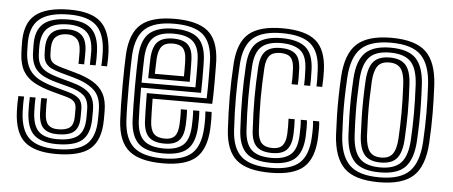

<svg xmlns="http://www.w3.org/2000/svg" viewBox="-45 -710 1931 819"><g transform="rotate(5 920.5 -300.0)"><path d="M216.8 9.2Q126.8 9.2 83.2 -28.1Q39.8 -65.5 36 -156.8Q35.2 -174.8 35.5 -192.2Q35.8 -209.8 36.8 -223H61.2Q60.5 -212.2 60.2 -192.8Q60 -173.2 60.8 -157.8Q64.2 -78 101.4 -44.9Q138.5 -11.8 216.8 -11.8Q306 -11.8 344.6 -44.8Q383.2 -77.8 383.8 -153.2Q384 -160.8 384 -166.6Q384 -172.5 384 -178.1Q384 -183.8 384 -190.5Q384 -250.8 352.4 -278.8Q320.8 -306.8 263.2 -322.5L207.2 -338Q185.5 -344 169.4 -351.6Q153.2 -359.2 143.9 -371.9Q134.5 -384.5 133 -405.2Q132.8 -413.2 132.2 -422.2Q131.8 -431.2 132 -440.5Q133.5 -484.5 155.4 -504.6Q177.2 -524.8 223 -524.8Q262.8 -524.8 283.2 -504.8Q303.8 -484.8 305 -439.2Q305.2 -428.2 305.1 -415.6Q305 -403 304.5 -382.2H280.2Q280.5 -399 280.5 -415.8Q280.5 -432.5 280.2 -438Q278.8 -472.8 263.1 -488.1Q247.5 -503.5 223 -503.5Q192 -503.5 174.9 -488.9Q157.8 -474.2 157 -440.5Q156.8 -430.8 157 -422.6Q157.2 -414.5 158 -405.2Q159.5 -390.8 166.4 -382.5Q173.2 -374.2 185.2 -369.1Q197.2 -364 213.8 -359.2L269 -343.8Q315.5 -331 346.6 -312.5Q377.8 -294 393.2 -264.8Q408.8 -235.5 408.8 -190.5Q408.8 -183.5 408.9 -177.6Q409 -171.8 408.9 -166Q408.8 -160.2 408.8 -153.2Q408.2 -66.8 364 -28.8Q319.8 9.2 216.8 9.2ZM216.8 -33Q151.2 -33 119.9 -61.5Q88.5 -90 85.5 -159Q85 -173 85 -192.5Q85 -212 85.8 -223H110.5Q109.5 -212.2 109.6 -192.5Q109.8 -172.8 110.2 -160Q112.8 -102.2 138.1 -78.2Q163.5 -54.2 216.8 -54.2Q279 -54.2 306.2 -77.2Q333.5 -100.2 334 -153.5Q334.2 -163.5 334.1 -172Q334 -180.5 334 -190.5Q334 -232 312.5 -250.8Q291 -269.5 251.5 -280L193.8 -295.5Q159.5 -304.8 135.8 -317.2Q112 -329.8 99 -350.4Q86 -371 83.2 -404.2Q82.5 -414 82.6 -423.2Q82.8 -432.5 82.2 -440.8Q79.8 -506.2 113.4 -536.6Q147 -567 223 -567Q288.5 -567 319.8 -538Q351 -509 354.2 -443.5Q354.8 -434.5 354.8 -416.9Q354.8 -399.2 353.5 -382.2H329Q329.2 -399.2 329.6 -416.2Q330 -433.2 329.8 -440.2Q328 -497.2 301.4 -521.5Q274.8 -545.8 223 -545.8Q163.5 -545.8 135.5 -521.2Q107.5 -496.8 107.2 -440.8Q107 -431.8 107.4 -422.4Q107.8 -413 108.2 -405.2Q109.8 -378 120.6 -361.4Q131.5 -344.8 151.8 -334.8Q172 -324.8 200.5 -316.8L257.2 -301.2Q310.5 -287 334.8 -262.6Q359 -238.2 359 -190.5Q359 -182 359 -172.9Q359 -163.8 358.8 -153.2Q358.2 -89 325.5 -61Q292.8 -33 216.8 -33ZM216.8 -75.2Q177 -75.2 156.9 -94.2Q136.8 -113.2 135 -160.8Q134.8 -171.5 134.4 -191.4Q134 -211.2 135 -223H159.5Q158.8 -211.8 158.9 -196.4Q159 -181 159.8 -161.8Q161 -126 174.9 -111.2Q188.8 -96.5 216.8 -96.5Q252.2 -96.5 267.9 -109.8Q283.5 -123 284 -153.5Q284.2 -163.5 284.2 -172.4Q284.2 -181.2 284.2 -190.5Q283.8 -211.2 273.2 -221.4Q262.8 -231.5 240 -237.8L180.5 -254Q133.8 -266.5 101.9 -283.9Q70 -301.2 53 -329.9Q36 -358.5 33.5 -405Q33 -415 32.9 -423.6Q32.8 -432.2 32.5 -441Q28.8 -532 75.6 -570.6Q122.5 -609.2 223 -609.2Q314.5 -609.2 356.2 -571.5Q398 -533.8 403.2 -446.2Q404 -434 403.9 -416.9Q403.8 -399.8 402.5 -382.2H377.8Q379.2 -399 379.2 -416.5Q379.2 -434 378.8 -445Q375 -521.5 338.4 -554.9Q301.8 -588.2 223 -588.2Q135 -588.2 94.6 -553.8Q54.2 -519.2 57.2 -440.8Q57.8 -432 57.6 -423.4Q57.5 -414.8 58.2 -405Q62 -363.8 77.6 -339.4Q93.2 -315 120.6 -300.5Q148 -286 187.2 -275.2L245.8 -259Q279.2 -249.8 294.2 -234.9Q309.2 -220 309.2 -190.5Q309.2 -183.8 309.2 -178.1Q309.2 -172.5 309.2 -166.6Q309.2 -160.8 309 -153.2Q308.5 -112 287.2 -93.6Q266 -75.2 216.8 -75.2Z M675 9.2Q575.5 9.2 529.6 -29Q483.8 -67.2 478.5 -156.5Q477 -185 476.2 -224.4Q475.5 -263.8 475.6 -305.5Q475.8 -347.2 476.5 -383.5Q477.2 -419.8 478.5 -441.8Q484.2 -532.2 530 -570.8Q575.8 -609.2 673.5 -609.2Q770 -609.2 815.1 -572.2Q860.2 -535.2 864.5 -446.8Q864.8 -439 865 -417.5Q865.2 -396 865.4 -368Q865.5 -340 865.1 -311.6Q864.8 -283.2 863.2 -261.8H608.2Q608.5 -242 608.8 -224.8Q609 -207.5 609.5 -192.8Q610 -178 610.5 -164.8Q612.5 -128.2 627.5 -112.4Q642.5 -96.5 675 -96.5Q703.5 -96.5 717 -111.6Q730.5 -126.8 732.2 -162.8Q733 -176.5 733.1 -193.6Q733.2 -210.8 732 -227.2H758.5Q759.8 -211 759.5 -192.9Q759.2 -174.8 758.8 -161.8Q756.5 -115.5 736.9 -95.4Q717.2 -75.2 675 -75.2Q629.2 -75.2 608 -95.8Q586.8 -116.2 584 -163.2Q583.2 -180.2 582.8 -199.6Q582.2 -219 582 -240.2Q581.8 -261.5 581.5 -283.2H837.8Q838.8 -306.2 838.9 -331.6Q839 -357 838.9 -380.2Q838.8 -403.5 838.5 -420.9Q838.2 -438.2 838 -445.2Q834.2 -522 796.1 -555.1Q758 -588.2 673.5 -588.2Q589.2 -588.2 549.5 -554.1Q509.8 -520 504.8 -440.2Q503.8 -420.2 503 -385Q502.2 -349.8 502.1 -308.2Q502 -266.8 502.6 -227Q503.2 -187.2 504.8 -158.5Q509.5 -80.8 548.5 -46.2Q587.5 -11.8 675 -11.8Q758.5 -11.8 796.4 -45.6Q834.2 -79.5 838 -157.8Q838.5 -168 838.8 -180.1Q839 -192.2 838.6 -204.5Q838.2 -216.8 837.2 -227.2H863.8Q865.2 -211.8 865.2 -192.6Q865.2 -173.5 864.5 -156.8Q860.2 -67.8 816.2 -29.2Q772.2 9.2 675 9.2ZM675 -33Q600 -33 567.5 -63.4Q535 -93.8 531.2 -160Q530 -187.8 529.2 -226.8Q528.5 -265.8 528.6 -306.9Q528.8 -348 529.4 -383Q530 -418 531.2 -437.8Q535.8 -510.2 570.6 -538.6Q605.5 -567 673.5 -567Q743.5 -567 776 -538.9Q808.5 -510.8 811.5 -444.8Q812 -436.2 812.2 -413.8Q812.5 -391.2 812.5 -362Q812.5 -332.8 811.8 -304.5H555Q555 -262.8 555.6 -225.4Q556.2 -188 557.5 -162.5Q561 -104 588.4 -79.1Q615.8 -54.2 675 -54.2Q727.5 -54.2 754.9 -77Q782.2 -99.8 785 -159Q785.8 -174.2 785.9 -192Q786 -209.8 784.8 -227.2H811.2Q812.5 -210.5 812.4 -192.8Q812.2 -175 811.5 -158.2Q808.5 -91.5 776.8 -62.2Q745 -33 675 -33ZM555.2 -325.8H785.8Q786.2 -350.5 786.1 -374.1Q786 -397.8 785.8 -416.4Q785.5 -435 785 -444Q782.8 -498.2 756.5 -522Q730.2 -545.8 673.5 -545.8Q616.8 -545.8 589 -521.1Q561.2 -496.5 557.5 -436Q556.8 -418.8 556.1 -388.6Q555.5 -358.5 555.2 -325.8ZM581.8 -347Q582 -358.5 582.4 -375.9Q582.8 -393.2 583.1 -409.6Q583.5 -426 584 -434.8Q587 -484.2 608.5 -504.5Q630 -524.8 673.5 -524.8Q716.5 -524.8 736.6 -505.8Q756.8 -486.8 758.5 -443.5Q759 -435.2 759.2 -419.8Q759.5 -404.2 759.5 -385.2Q759.5 -366.2 759.5 -347ZM608.5 -368.2H733Q733.2 -383.5 733.1 -398.8Q733 -414 732.9 -425.5Q732.8 -437 732.2 -441Q730.8 -474 717.1 -488.8Q703.5 -503.5 673.5 -503.5Q642 -503.5 627.4 -486.9Q612.8 -470.2 610.5 -433.8Q610.2 -423.8 609.8 -413.5Q609.2 -403.2 609 -392.1Q608.8 -381 608.5 -368.2Z M1136 9.2Q1035.5 9.2 990.2 -29.5Q945 -68.2 939.5 -157Q937.5 -195 936.2 -230.6Q935 -266.2 935 -300.9Q935 -335.5 936.1 -370.2Q937.2 -405 939.5 -441.5Q945.5 -532.2 991.1 -570.8Q1036.8 -609.2 1134.2 -609.2Q1232.2 -609.2 1277 -571.8Q1321.8 -534.2 1325.5 -446.8Q1326 -432 1325.9 -412.9Q1325.8 -393.8 1324.5 -374.8H1299.8Q1300.5 -385.5 1300.4 -403.9Q1300.2 -422.2 1299 -445.5Q1295.8 -522 1257.5 -555.1Q1219.2 -588.2 1134.2 -588.2Q1049.5 -588.2 1010.2 -553.8Q971 -519.2 966 -440Q963.8 -404.5 962.6 -370.1Q961.5 -335.8 961.5 -301.5Q961.5 -267.2 962.6 -231.9Q963.8 -196.5 966 -158.2Q970.5 -80.2 1009.8 -46Q1049 -11.8 1136 -11.8Q1220 -11.8 1257.8 -45.8Q1295.5 -79.8 1299 -157.8Q1300.2 -181.8 1299.9 -199.5Q1299.5 -217.2 1298 -227.2H1324.2Q1326 -218.5 1326.2 -198.5Q1326.5 -178.5 1325.5 -156.8Q1321.5 -67.8 1277.4 -29.2Q1233.2 9.2 1136 9.2ZM1136 -33Q1061 -33 1028.6 -63.5Q996.2 -94 992.5 -160Q990.2 -198.8 989.2 -234.1Q988.2 -269.5 988.1 -303Q988 -336.5 989.1 -369.8Q990.2 -403 992.2 -437.8Q996.8 -510.8 1032 -538.9Q1067.2 -567 1134.2 -567Q1203 -567 1236.5 -539.6Q1270 -512.2 1272.8 -445Q1273.5 -424 1273.6 -405.9Q1273.8 -387.8 1273 -374.8H1246.8Q1247.5 -386 1247.4 -403.5Q1247.2 -421 1246.2 -444.2Q1244 -502.5 1215.4 -524.1Q1186.8 -545.8 1134.2 -545.8Q1077.8 -545.8 1050.1 -521Q1022.5 -496.2 1018.8 -436Q1016.5 -400.8 1015.5 -367.1Q1014.5 -333.5 1014.5 -300.1Q1014.5 -266.8 1015.6 -232.6Q1016.8 -198.5 1018.8 -162.2Q1022.2 -104.8 1049.2 -79.5Q1076.2 -54.2 1136 -54.2Q1188.5 -54.2 1216 -77.2Q1243.5 -100.2 1246.2 -159Q1247.2 -179 1247.1 -196.5Q1247 -214 1245.5 -227.2H1271.8Q1273.2 -215.8 1273.5 -197.6Q1273.8 -179.5 1272.8 -158.2Q1269.5 -91.8 1237.8 -62.4Q1206 -33 1136 -33ZM1136 -75.2Q1090 -75.2 1068.9 -96Q1047.8 -116.8 1045.2 -163.2Q1043 -201.8 1041.9 -236Q1040.8 -270.2 1040.8 -302.5Q1040.8 -334.8 1041.9 -367.1Q1043 -399.5 1045.2 -434.5Q1048.2 -483 1069 -503.9Q1089.8 -524.8 1134.2 -524.8Q1175.5 -524.8 1196.8 -506.8Q1218 -488.8 1220 -441.5Q1220.5 -426 1220.8 -406.6Q1221 -387.2 1219.8 -374.8H1193.2Q1194.5 -387.2 1194.4 -405.4Q1194.2 -423.5 1193.5 -440.8Q1192.2 -474 1178.6 -488.8Q1165 -503.5 1134.2 -503.5Q1102.8 -503.5 1088.2 -486.8Q1073.8 -470 1071.5 -433.2Q1069.5 -398 1068.4 -365.6Q1067.2 -333.2 1067.2 -301.2Q1067.2 -269.2 1068.4 -235.6Q1069.5 -202 1071.5 -164.8Q1073.8 -128.8 1088.8 -112.6Q1103.8 -96.5 1136 -96.5Q1165 -96.5 1178.5 -112.4Q1192 -128.2 1193.5 -162.5Q1194 -177 1194.1 -194.8Q1194.2 -212.5 1193.2 -227.2H1219.5Q1220.5 -215.5 1220.6 -196.8Q1220.8 -178 1220 -161.5Q1217.8 -116 1198.1 -95.6Q1178.5 -75.2 1136 -75.2Z M1600.8 9.2Q1495.8 9.2 1451.1 -35.4Q1406.5 -80 1401 -176.5Q1398.8 -220.2 1397.9 -259.9Q1397 -299.5 1397.8 -339.5Q1398.5 -379.5 1401 -424.2Q1406.8 -524 1453.5 -566.6Q1500.2 -609.2 1600.8 -609.2Q1703 -609.2 1748.8 -565.9Q1794.5 -522.5 1800 -424Q1803.2 -361.2 1803.5 -302.4Q1803.8 -243.5 1800 -176.5Q1794 -76.8 1747.6 -33.8Q1701.2 9.2 1600.8 9.2ZM1600.8 -11.8Q1689.8 -11.8 1729 -51.2Q1768.2 -90.8 1773.5 -178Q1777.2 -245 1777.1 -301.2Q1777 -357.5 1773.5 -422.8Q1768.8 -508.8 1730 -548.5Q1691.2 -588.2 1600.8 -588.2Q1512.5 -588.2 1472.5 -549.5Q1432.5 -510.8 1427.5 -422.8Q1424.8 -373.8 1424 -334Q1423.2 -294.2 1424.2 -257.1Q1425.2 -220 1427.5 -177.8Q1432.2 -91.2 1471.4 -51.5Q1510.5 -11.8 1600.8 -11.8ZM1600.8 -33Q1523.5 -33 1490.8 -68.4Q1458 -103.8 1453.8 -180.2Q1451.5 -223.5 1450.6 -262Q1449.8 -300.5 1450.6 -339.2Q1451.5 -378 1454 -421Q1458.5 -499.5 1492.8 -533.2Q1527 -567 1600.8 -567Q1676.8 -567 1709.8 -532.4Q1742.8 -497.8 1747 -421.5Q1749.5 -374.8 1750.2 -336.1Q1751 -297.5 1750.2 -260.1Q1749.5 -222.8 1747 -179.5Q1742.5 -103.8 1709.8 -68.4Q1677 -33 1600.8 -33ZM1600.8 -54.2Q1661.2 -54.2 1689 -83.9Q1716.8 -113.5 1720.8 -182.2Q1724 -240.5 1724.1 -296Q1724.2 -351.5 1720.8 -418.8Q1717 -487.8 1689.1 -516.8Q1661.2 -545.8 1600.8 -545.8Q1537.8 -545.8 1510.9 -515.1Q1484 -484.5 1480.2 -418.5Q1478 -380.2 1477.1 -342.8Q1476.2 -305.2 1477 -265.6Q1477.8 -226 1480.2 -181.2Q1484 -113.8 1511.5 -84Q1539 -54.2 1600.8 -54.2ZM1600.8 -75.2Q1553.5 -75.2 1531.6 -100.1Q1509.8 -125 1506.5 -182Q1504.5 -224.5 1503.6 -262.6Q1502.8 -300.8 1503.5 -338.6Q1504.2 -376.5 1506.5 -417.8Q1510 -475.8 1532.1 -500.2Q1554.2 -524.8 1600.8 -524.8Q1647.8 -524.8 1669.5 -500Q1691.2 -475.2 1694.2 -418Q1698 -350.8 1697.8 -295.9Q1697.5 -241 1694.2 -183Q1691 -125.8 1669.5 -100.5Q1648 -75.2 1600.8 -75.2ZM1600.8 -96.5Q1634.2 -96.5 1649.6 -117.1Q1665 -137.8 1667.8 -184.5Q1670.8 -238.2 1671.1 -292Q1671.5 -345.8 1667.8 -416.8Q1665.5 -462.5 1650.1 -483Q1634.8 -503.5 1600.8 -503.5Q1565.5 -503.5 1550.6 -482.1Q1535.8 -460.8 1533 -416.5Q1530.8 -373.2 1530 -336.5Q1529.2 -299.8 1530.1 -263.1Q1531 -226.5 1533 -183.5Q1535.8 -138.5 1551 -117.5Q1566.2 -96.5 1600.8 -96.5Z"/></g></svg>

Font: Big Shoulders Inline Text Thin ExtraBold
Style: Regular
Weight: 800
Version: Version 2.002